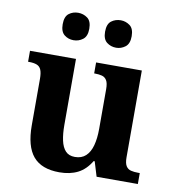

<svg xmlns="http://www.w3.org/2000/svg" viewBox="-84 -829 836 915"><g transform="rotate(10 333.5 -372.0)"><path d="M263.7 10Q177.2 10 136.5 -38.2Q95.8 -86.5 95.8 -187.7V-412.1Q95.8 -441.5 89.2 -456.6Q82.7 -471.7 68.2 -477.3Q53.8 -483 29.5 -483H25.9V-536H248.4V-215.9Q248.4 -173.5 255.3 -141.7Q262.2 -109.8 278.5 -92.3Q294.8 -74.9 323.8 -74.9Q356.2 -74.9 376.4 -93.6Q396.6 -112.4 405.8 -146.6Q415 -180.8 415 -227V-419.1Q415 -448.2 406.6 -461.7Q398.2 -475.3 383.5 -479.1Q368.8 -483 349.3 -483H345.7V-536H567V-116Q567 -87.5 575.6 -73.9Q584.2 -60.3 599.5 -56.7Q614.8 -53 633.9 -53H642.2V0H442.6L420.9 -71.1H415.9Q390.1 -27.9 352.6 -9Q315 10 263.7 10ZM427.2 -621.6Q401.2 -621.6 381.8 -636.7Q362.3 -651.8 362.3 -688Q362.3 -725.2 381.8 -739.8Q401.2 -754.4 427.2 -754.4Q451.1 -754.4 471.1 -739.8Q491 -725.2 491 -688Q491 -651.8 471.1 -636.7Q451.1 -621.6 427.2 -621.6ZM221 -621.6Q195.5 -621.6 176.4 -636.7Q157.2 -651.8 157.2 -688Q157.2 -725.2 176.4 -739.8Q195.5 -754.4 221 -754.4Q246.1 -754.4 266 -739.8Q285.9 -725.2 285.9 -688Q285.9 -651.8 266 -636.7Q246.1 -621.6 221 -621.6Z"/></g></svg>

Font: Noto Serif Lao
Style: Regular
Weight: 400
Designer: Monotype Design Team
Foundry: Monotype Imaging Inc.
Version: Version 2.003